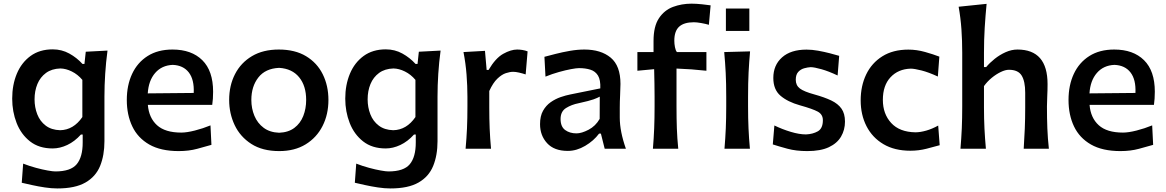

<svg xmlns="http://www.w3.org/2000/svg" viewBox="-20 -828 6492 1069"><path d="M299.3 221.2Q267.1 221.2 229.7 215.6Q192.4 210 158.2 202.4Q124 194.8 101.1 189.5L108.9 83Q144 96.7 180.2 106.4Q216.3 116.2 245.4 121.3Q274.4 126.5 288.1 126.5Q373.5 126.5 407 86.4Q440.4 46.4 440.4 -34.7V-79.1H430.7Q395.5 -40 354.5 -20.8Q313.5 -1.5 272.9 -1.5Q197.3 -1.5 147.2 -40.8Q97.2 -80.1 72.5 -143.3Q47.9 -206.5 47.9 -278.8Q47.9 -355.5 73.7 -417.5Q99.6 -479.5 150.1 -516.4Q200.7 -553.2 273.4 -553.2Q323.7 -553.2 365.7 -530Q407.7 -506.8 439 -472.2H450.2L457.5 -540L578.6 -546.4Q569.8 -481.4 565.7 -417Q561.5 -352.5 561.5 -290.5V-42Q561.5 36.6 537.4 95.9Q513.2 155.3 455.8 188.2Q398.4 221.2 299.3 221.2ZM314.9 -103Q389.2 -104.5 438.5 -176.3V-383.3Q413.1 -413.6 380.1 -429.9Q347.2 -446.3 315.9 -446.8Q268.1 -445.3 236.1 -421.9Q204.1 -398.4 188.2 -360.1Q172.4 -321.8 172.4 -274.9Q172.4 -230.5 187.5 -191.7Q202.6 -152.8 234.4 -128.7Q266.1 -104.5 314.9 -103Z M975.1 13.2Q875 13.2 811 -23.4Q747.1 -60.1 716.6 -124.3Q686 -188.5 686 -271.5Q686 -353.5 715.6 -416.7Q745.1 -480 802 -516.1Q858.9 -552.2 940.4 -552.2Q1046.4 -552.2 1106.4 -492.9Q1166.5 -433.6 1166.5 -317.4Q1166.5 -295.9 1165.3 -278.6Q1164.1 -261.2 1161.6 -244.1H803.2Q809.1 -171.9 854.2 -130.9Q899.4 -89.8 989.3 -89.8Q1020 -89.8 1065.2 -101.3Q1110.4 -112.8 1151.9 -129.9L1157.2 -21.5Q1124.5 -12.2 1078.1 0.5Q1031.7 13.2 975.1 13.2ZM1058.6 -310.5Q1062 -384.8 1031.2 -424.6Q1000.5 -464.4 941.9 -466.8Q880.9 -464.4 844 -421.9Q807.1 -379.4 802.7 -308.1Z M1534.7 13.2Q1441.4 13.2 1379.4 -26.6Q1317.4 -66.4 1286.6 -131.3Q1255.9 -196.3 1255.9 -271.5Q1255.9 -352.1 1288.6 -415.5Q1321.3 -479 1383.1 -515.6Q1444.8 -552.2 1532.2 -552.2Q1622.6 -552.2 1684.1 -515.1Q1745.6 -478 1777.1 -414.3Q1808.6 -350.6 1808.6 -271.5Q1808.6 -190.9 1775.9 -126.5Q1743.2 -62 1681.9 -24.4Q1620.6 13.2 1534.7 13.2ZM1534.2 -88.9Q1585.4 -90.8 1618.9 -116Q1652.3 -141.1 1668.5 -182.1Q1684.6 -223.1 1684.6 -271.5Q1684.6 -350.1 1645.5 -397.9Q1606.4 -445.8 1534.2 -450.2Q1457.5 -446.8 1418.5 -396.7Q1379.4 -346.7 1379.4 -271.5Q1379.4 -224.1 1396.5 -183.1Q1413.6 -142.1 1448 -116.5Q1482.4 -90.8 1534.2 -88.9Z M2153.8 221.2Q2121.6 221.2 2084.2 215.6Q2046.9 210 2012.7 202.4Q1978.5 194.8 1955.6 189.5L1963.4 83Q1998.5 96.7 2034.7 106.4Q2070.8 116.2 2099.9 121.3Q2128.9 126.5 2142.6 126.5Q2228 126.5 2261.5 86.4Q2294.9 46.4 2294.9 -34.7V-79.1H2285.2Q2250 -40 2209 -20.8Q2168 -1.5 2127.4 -1.5Q2051.8 -1.5 2001.7 -40.8Q1951.7 -80.1 1927 -143.3Q1902.3 -206.5 1902.3 -278.8Q1902.3 -355.5 1928.2 -417.5Q1954.1 -479.5 2004.6 -516.4Q2055.2 -553.2 2127.9 -553.2Q2178.2 -553.2 2220.2 -530Q2262.2 -506.8 2293.5 -472.2H2304.7L2312 -540L2433.1 -546.4Q2424.3 -481.4 2420.2 -417Q2416 -352.5 2416 -290.5V-42Q2416 36.6 2391.8 95.9Q2367.7 155.3 2310.3 188.2Q2252.9 221.2 2153.8 221.2ZM2169.4 -103Q2243.7 -104.5 2293 -176.3V-383.3Q2267.6 -413.6 2234.6 -429.9Q2201.7 -446.3 2170.4 -446.8Q2122.6 -445.3 2090.6 -421.9Q2058.6 -398.4 2042.7 -360.1Q2026.9 -321.8 2026.9 -274.9Q2026.9 -230.5 2042 -191.7Q2057.1 -152.8 2088.9 -128.7Q2120.6 -104.5 2169.4 -103Z M2572.3 0Q2577.6 -58.6 2580.1 -113.5Q2582.5 -168.5 2582.5 -235.4V-289.1Q2582.5 -349.6 2577.6 -412.4Q2572.8 -475.1 2560.5 -538.1L2680.2 -544.9L2689.5 -438.5H2700.2Q2738.8 -504.4 2781.7 -528.3Q2824.7 -552.2 2859.4 -552.2Q2873 -552.2 2888.4 -549.8Q2903.8 -547.4 2917.5 -542L2906.7 -413.6Q2889.2 -419.4 2870.1 -423.8Q2851.1 -428.2 2836.9 -428.2Q2819.3 -428.2 2796.4 -420.7Q2773.4 -413.1 2749.3 -390.1Q2725.1 -367.2 2704.1 -321.3V-229.5Q2704.1 -167 2706.3 -112.8Q2708.5 -58.6 2713.9 0Z M3141.1 12.2Q3065.4 12.2 3026.1 -30.8Q2986.8 -73.7 2986.8 -136.7Q2986.8 -181.6 3003.4 -211.2Q3020 -240.7 3046.1 -259Q3072.3 -277.3 3101.6 -287.4Q3130.9 -297.4 3155.8 -302.2L3322.3 -335.9Q3324.2 -382.8 3309.6 -407Q3294.9 -431.2 3267.6 -439.9Q3240.2 -448.7 3203.6 -448.7Q3189.5 -448.7 3159.4 -443.1Q3129.4 -437.5 3091.8 -427Q3054.2 -416.5 3017.1 -401.4L3011.2 -511.7Q3037.1 -518.6 3074.2 -528.1Q3111.3 -537.6 3153.1 -544.9Q3194.8 -552.2 3233.4 -552.2Q3325.7 -552.2 3380.1 -507.1Q3434.6 -461.9 3434.6 -360.8Q3434.6 -335.9 3432.6 -298.6Q3430.7 -261.2 3430.7 -228.5V-172.9Q3430.7 -96.7 3464.8 0H3346.7L3325.7 -84H3315.4Q3285.6 -43.9 3238 -15.9Q3190.4 12.2 3141.1 12.2ZM3189.5 -85.4Q3218.3 -85.4 3257.1 -105.7Q3295.9 -126 3318.8 -166L3319.3 -290Q3307.6 -283.2 3284.9 -274.9Q3262.2 -266.6 3202.1 -253.4Q3162.1 -245.6 3131.6 -226.6Q3101.1 -207.5 3101.1 -165.5Q3101.1 -122.6 3126.7 -104Q3152.3 -85.4 3189.5 -85.4Z M4021.6 -780.3H4152.1V-655.7H4021.6ZM3615.2 0Q3620.1 -58.6 3622.3 -113.5Q3624.5 -168.5 3624.5 -235.4V-289.1Q3624.5 -323.7 3623.8 -361.8Q3623 -399.9 3622.1 -442.9L3528.8 -434.1V-538.1H3618.7V-600.6Q3618.7 -681.2 3648.7 -726.3Q3678.7 -771.5 3727.1 -789.6Q3775.4 -807.6 3830.1 -807.6Q3856.4 -807.6 3888.2 -804.2Q3919.9 -800.8 3936.5 -798.3L3926.8 -689.9Q3908.7 -695.3 3884 -699.7Q3859.4 -704.1 3843.3 -704.1Q3788.6 -704.1 3761.5 -679.7Q3734.4 -655.3 3734.4 -601.1Q3734.4 -584.5 3738 -565.2Q3741.7 -545.9 3749 -538.1H3913.1V-434.1Q3829.1 -443.4 3746.6 -446.3V-235.4Q3746.6 -168.5 3748.5 -113.5Q3750.5 -58.6 3756.3 0ZM4013.7 0Q4018.6 -58.6 4021 -113.5Q4023.4 -168.5 4023.4 -235.4V-289.1Q4023.4 -364.7 4020.5 -422.1Q4017.6 -479.5 4012.2 -538.1L4156.2 -542Q4150.9 -482.4 4147.9 -424.3Q4145 -366.2 4145 -289.1V-235.4Q4145 -168.5 4147.5 -113.5Q4149.9 -58.6 4155.3 0Z M4474.6 13.2Q4412.6 13.2 4364 0Q4315.4 -13.2 4282.7 -23.9L4291.5 -129.4Q4335.9 -107.9 4383.1 -93.8Q4430.2 -79.6 4467.3 -79.6Q4505.4 -81.1 4533.4 -96.9Q4561.5 -112.8 4561.5 -158.7Q4561.5 -190.9 4533.4 -206.3Q4505.4 -221.7 4433.6 -241.7Q4365.7 -260.7 4325.7 -294.9Q4285.6 -329.1 4285.6 -394Q4285.6 -465.3 4334.2 -508.5Q4382.8 -551.8 4470.7 -551.8Q4501 -551.8 4534.9 -545.7Q4568.8 -539.6 4600.1 -531.5Q4631.3 -523.4 4652.3 -517.1L4643.6 -407.7Q4594.2 -431.2 4553.7 -442.6Q4513.2 -454.1 4493.2 -454.1Q4476.6 -453.1 4457.3 -447.8Q4438 -442.4 4424.3 -427.5Q4410.6 -412.6 4410.6 -383.8Q4410.6 -352.5 4433.6 -335.2Q4456.5 -317.9 4514.2 -302.2Q4570.3 -286.6 4608.2 -268.6Q4646 -250.5 4665.3 -222.9Q4684.6 -195.3 4684.6 -150.9Q4684.6 -105 4662.8 -67.6Q4641.1 -30.3 4595 -8.5Q4548.8 13.2 4474.6 13.2Z M5048.8 11.2Q4960.4 11.2 4898.7 -25.4Q4836.9 -62 4804.4 -125.5Q4772 -189 4772 -269Q4772 -349.6 4802.7 -413.6Q4833.5 -477.5 4892.8 -514.6Q4952.1 -551.8 5037.6 -551.8Q5084 -551.8 5130.6 -538.6Q5177.2 -525.4 5210 -512.7L5201.7 -401.9Q5149.9 -425.8 5110.4 -435.8Q5070.8 -445.8 5050.8 -445.8Q4981 -443.8 4938.2 -397.9Q4895.5 -352.1 4895.5 -272Q4895.5 -193.8 4941.9 -143.3Q4988.3 -92.8 5076.7 -91.3Q5103.5 -91.3 5137 -100.8Q5170.4 -110.4 5203.6 -128.9L5211.9 -19.5Q5181.2 -10.7 5138.2 0.2Q5095.2 11.2 5048.8 11.2Z M5327.6 0Q5332.5 -58.6 5335 -113.5Q5337.4 -168.5 5337.4 -235.4V-534.2Q5337.4 -601.1 5333 -664.6Q5328.6 -728 5317.4 -790.5L5473.1 -806.6Q5466.8 -741.7 5462.6 -674.3Q5458.5 -606.9 5458.5 -534.2V-454.6H5470.7Q5490.2 -478 5518.3 -500.5Q5546.4 -522.9 5579.3 -537.6Q5612.3 -552.2 5645 -552.2Q5812.5 -552.2 5812.5 -359.9Q5812.5 -324.7 5810.8 -293Q5809.1 -261.2 5809.1 -235.4Q5809.1 -168.5 5811.3 -113.5Q5813.5 -58.6 5819.8 0H5679.7Q5683.6 -58.6 5685.8 -112.8Q5688 -167 5688 -229.5V-312Q5688 -375.5 5668.2 -407.5Q5648.4 -439.5 5597.2 -439.5Q5577.6 -439.5 5552 -427.2Q5526.4 -415 5501.5 -394.5Q5476.6 -374 5458.5 -348.6V-229.5Q5458.5 -167 5461.2 -112.8Q5463.9 -58.6 5469.2 0Z M6218.3 13.2Q6118.2 13.2 6054.2 -23.4Q5990.2 -60.1 5959.7 -124.3Q5929.2 -188.5 5929.2 -271.5Q5929.2 -353.5 5958.7 -416.7Q5988.3 -480 6045.2 -516.1Q6102.1 -552.2 6183.6 -552.2Q6289.6 -552.2 6349.6 -492.9Q6409.7 -433.6 6409.7 -317.4Q6409.7 -295.9 6408.4 -278.6Q6407.2 -261.2 6404.8 -244.1H6046.4Q6052.2 -171.9 6097.4 -130.9Q6142.6 -89.8 6232.4 -89.8Q6263.2 -89.8 6308.3 -101.3Q6353.5 -112.8 6395 -129.9L6400.4 -21.5Q6367.7 -12.2 6321.3 0.5Q6274.9 13.2 6218.3 13.2ZM6301.8 -310.5Q6305.2 -384.8 6274.4 -424.6Q6243.7 -464.4 6185.1 -466.8Q6124 -464.4 6087.2 -421.9Q6050.3 -379.4 6045.9 -308.1Z"/></svg>

Font: Pinar-DS3-FD SemiBold
Style: Regular
Weight: 600
Designer: Amin Abedi
Version: Version 3.000